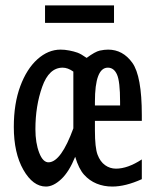

<svg xmlns="http://www.w3.org/2000/svg" viewBox="-20 -683 590 712"><path d="M258.8 -101.6C267.6 -71.9 278.6 -49.8 291.7 -35.2C304.9 -20.5 320.4 -9.5 338.1 -2.2C355.9 5.1 375.3 8.8 396.5 8.8C429 8.8 465.5 -0.3 505.9 -18.6V-91.8C471 -69 439.1 -57.6 410.2 -57.6C395.2 -57.6 381.7 -61.9 369.6 -70.6C357.6 -79.2 348.3 -92.1 341.8 -109.4C335.3 -126.6 332 -156.6 332 -199.2V-234.9H505.9V-256.3C505.9 -353 494.1 -417.6 470.7 -450.2C447.3 -482.7 417.3 -499 380.9 -499C371.7 -499 361.5 -497.8 350.1 -495.4C338.7 -492.9 322.4 -483.9 301.3 -468.3C287.6 -478 276.2 -484.5 267.1 -487.8C258 -491 247.8 -493.7 236.6 -495.8C225.3 -498 214.7 -499 204.6 -499C174 -499 145.4 -487.1 118.9 -463.4C92.4 -439.6 71.1 -406.2 55.2 -363.3C39.2 -320.3 31.2 -270 31.2 -212.4C31.2 -147.6 43.1 -94.6 66.7 -53.2C90.3 -11.9 118.2 8.8 150.4 8.8C168.6 8.8 187.5 -0.3 207 -18.6C226.6 -36.8 243.8 -64.5 258.8 -101.6ZM252 -207C222 -125 191.9 -83 161.6 -81.1C147 -80.1 134.9 -91.8 125.5 -116.2C116 -140.6 111.3 -169.9 111.3 -204.1C111.3 -261.4 119.7 -313.7 136.5 -361.1C153.2 -408.4 178.5 -432.1 212.4 -432.1C218.6 -432.1 225 -430.9 231.7 -428.5C238.4 -426 245.1 -422.4 252 -417.5ZM332 -292V-305.7C332 -348 336 -379.6 344 -400.6C352 -421.6 363.9 -432.1 379.9 -432.1C394.9 -432.1 406.2 -423.7 413.8 -406.7C421.5 -389.8 425.3 -356.1 425.3 -305.7V-292ZM402.8 -598.1V-663.1H147V-598.1ZM0 -490.2Z"/></svg>

Font: CodeNewRoman Nerd Font Mono
Style: Regular
Weight: 400
Monospace: yes
Designer: Sam Radian
Foundry: Code New Roman
Version: Version 2.00 November 29, 2014;Nerd Fonts 3.2.1